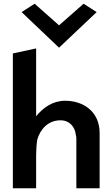

<svg xmlns="http://www.w3.org/2000/svg" viewBox="-20 -1011 602 1031"><path d="M96 -946 297 -755 499 -946 429 -991 297 -875 166 -991ZM515 0V-296C515 -415 424 -470 330 -470C263 -470 212 -433 174 -387V-751L49 -724V0H174V-175C174 -205 176 -234 180 -261C196 -317 238 -365 305 -365C354 -365 383 -329 387 -287C389 -281 390 -274 390 -268V0Z"/></svg>

Font: Bluebird
Style: Regular
Weight: 400
Designer: Jasper
Foundry: Cannot Into Space Fonts
Version: Version 0.98